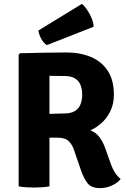

<svg xmlns="http://www.w3.org/2000/svg" viewBox="-20 -959 655 988"><path d="M566 -471.5Q566 -423.5 547.5 -386.2Q529 -349 501 -324.5Q473 -300 444.5 -288.5Q472.5 -278.5 491.2 -254Q510 -229.5 521.5 -196.5L551.5 -112Q560 -88.5 572.2 -69.8Q584.5 -51 601 -38Q585.5 -18 556.2 -4.5Q527 9 494.5 9Q451.5 9 432 -14.2Q412.5 -37.5 396.5 -83.5L360.5 -188Q352 -214 334 -232.2Q316 -250.5 276 -250.5H169.5V-370Q189 -371 217.8 -372.2Q246.5 -373.5 272.5 -374.2Q298.5 -375 309 -375Q347 -375 367.2 -388.8Q387.5 -402.5 395.2 -424.5Q403 -446.5 403 -471.5Q403 -497.5 395.2 -519.5Q387.5 -541.5 367.2 -554.8Q347 -568 309 -568Q293.5 -568 275 -568.2Q256.5 -568.5 234.5 -569V0Q214.5 3.5 192.8 4.8Q171 6 155 6Q141 6 118 4.8Q95 3.5 76 0V-678L83 -685Q147 -686.5 206.2 -687.8Q265.5 -689 322.5 -689Q392 -689 447 -666.2Q502 -643.5 534 -595.5Q566 -547.5 566 -471.5ZM401.5 -939Q414 -929.5 427.2 -910.2Q440.5 -891 450.5 -867.8Q460.5 -844.5 462 -821.5L221.5 -727Q205 -736 192.5 -759Q180 -782 177.5 -802Z"/></svg>

Font: Signika
Style: Bold
Weight: 700
Designer: Anna Giedry
Foundry: Anna Giedry
Version: Version 2.001